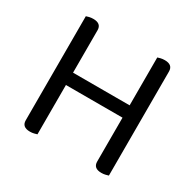

<svg xmlns="http://www.w3.org/2000/svg" viewBox="-138 -762 930 917"><g transform="rotate(30 327.0 -304.0)"><path d="M565 -2Q559 0 549 2.5Q539 5 527 5Q483 5 483 -32V-274H171V-2Q165 0 155 2.5Q145 5 133 5Q89 5 89 -32V-606Q94 -608 104.5 -610.5Q115 -613 127 -613Q171 -613 171 -576V-342H483V-606Q488 -608 498.5 -610.5Q509 -613 521 -613Q565 -613 565 -576V-2Z"/></g></svg>

Font: Baloo Thambi 2
Style: Regular
Weight: 400
Designer: Aadarsh Rajan and Ek Type
Foundry: Ek Type
Version: Version 1.640;hotconv 1.0.111;makeotfexe 2.5.65597; ttfautoh